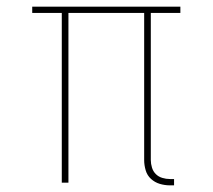

<svg xmlns="http://www.w3.org/2000/svg" viewBox="-20 -550 640 578"><path d="M492 8Q476 8 461 3.5Q446 -1 434.5 -11.5Q423 -22 418.5 -37.5Q414 -53 414 -68V-511H186V0H166V-511H77V-530H523V-511H434V-68Q434 -57 437.5 -45.5Q441 -34 449 -26Q457 -18 468.5 -14.5Q480 -11 492 -11H504V8Z"/></svg>

Font: Iosevka Curly Slab ThEx
Style: Regular
Weight: 100
Width: 7
Monospace: yes
Designer: Belleve Invis
Foundry: Belleve Invis
Version: Version 11.1.0; ttfautohint (v1.8.3)